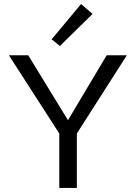

<svg xmlns="http://www.w3.org/2000/svg" viewBox="-20 -932 673 952"><path d="M439 -863 277 -704 236 -737 382 -912ZM609 -658 361 -270V0H274V-270L24 -658H120L317 -336L509 -658Z"/></svg>

Font: EauTest Medium
Style: Regular
Weight: 500
Designer: Christian Thalmann (Catharsis Fonts)
Version: Version 0.001;PS 000.001;hotconv 1.0.88;makeotf.lib2.5.64775